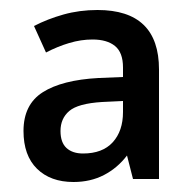

<svg xmlns="http://www.w3.org/2000/svg" viewBox="-20 -808 385 384"><path d="M175 -788Q298 -788 298 -669V-450H246L234 -497Q215 -472 188 -458Q161 -444 127 -444Q81 -444 54 -470.5Q27 -497 27 -546Q27 -599 65.5 -623.5Q104 -648 177 -652L226 -654V-673Q226 -703 210 -716Q194 -729 165 -729Q142 -729 118.5 -722Q95 -715 72 -703L48 -756Q75 -770 107 -779Q139 -788 175 -788ZM184 -604Q136 -601 118.5 -586Q101 -571 101 -546Q101 -523 113 -512Q125 -501 146 -501Q185 -501 205.5 -523.5Q226 -546 226 -584V-606Z"/></svg>

Font: Noto Sans Malayalam UI SemiCondensed Medium
Style: Regular
Weight: 500
Width: 4
Designer: Jelle Bosma - Monotype Design Team
Foundry: Monotype Imaging Inc.
Version: Version 2.104; ttfautohint (v1.8.4.7-5d5b)